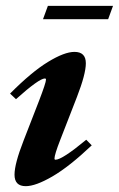

<svg xmlns="http://www.w3.org/2000/svg" viewBox="-20 -621 404 652"><path d="M126 -555.7 142.6 -601.1H363.8L347.2 -555.7ZM67.4 11.2Q29.3 11.2 29.3 -27.8Q29.3 -64.9 60.1 -143.6L112.8 -279.3Q136.2 -340.3 136.2 -350.6Q136.2 -354.5 132.3 -354.5Q112.8 -354.5 34.2 -284.2L14.2 -303.2Q86.9 -376.5 142.8 -410.6Q198.7 -444.8 232.9 -444.8Q271.5 -444.8 271.5 -406.2Q271.5 -369.6 241.2 -291.5L184.6 -146Q165 -95.7 165 -82.5Q165 -78.6 168.5 -78.6Q190.9 -78.6 272.9 -146.5L291.5 -127.4Q215.3 -55.2 158.2 -22Q101.1 11.2 67.4 11.2Z"/></svg>

Font: Elstob Grade
Style: Italic
Weight: 400
Italic angle: -20°
Designer: Peter S. Baker
Version: Version 1.015